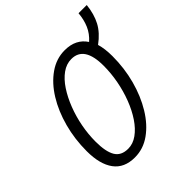

<svg xmlns="http://www.w3.org/2000/svg" viewBox="-217 -940 1092 1092"><g transform="rotate(-45 329.0 -393.5)"><path d="M239 10Q154 10 112 -47Q70 -104 70 -209Q70 -306 94 -395Q118 -484 161 -553.5Q204 -623 262 -663.5Q320 -704 387 -704Q433 -704 465.5 -687.5Q498 -671 519 -639Q554 -670 571 -709.5Q588 -749 592 -797H658Q651 -730 625 -681Q599 -632 543 -591Q556 -548 556 -488Q556 -391 532 -302Q508 -213 465 -142.5Q422 -72 364.5 -31Q307 10 239 10ZM247 -52Q286 -52 321.5 -77.5Q357 -103 386.5 -147Q416 -191 437.5 -247Q459 -303 470.5 -364Q482 -425 482 -485Q482 -642 379 -642Q339 -642 303.5 -616.5Q268 -591 239 -547Q210 -503 188.5 -447.5Q167 -392 155.5 -331.5Q144 -271 144 -212Q144 -131 167.5 -91.5Q191 -52 247 -52Z"/></g></svg>

Font: Ubuntu Sans Condensed
Style: Italic
Weight: 400
Width: 3
Italic angle: -13.5°
Designer: Dalton Maag Ltd
Foundry: Dalton Maag Ltd
Version: Version 1.006; ttfautohint (v1.8.4.7-5d5b)